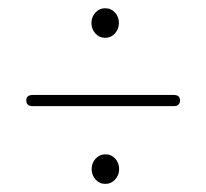

<svg xmlns="http://www.w3.org/2000/svg" viewBox="-20 -584 499 464"><path d="M234.2 -492.6Q219.9 -492.6 210.5 -503.2Q201 -513.8 201 -528.5Q201 -543.2 210.6 -553.6Q220.3 -564.1 234.2 -564.1Q248.5 -564.1 258 -553.6Q267.4 -543.2 267.4 -528.5Q267.4 -513.8 257.8 -503.2Q248.1 -492.6 234.2 -492.6ZM43.5 -341.5Q43.5 -354.5 59.5 -354.5H400Q415 -354.5 415 -341.5Q415 -327.5 400 -327.5H59Q43.5 -327.5 43.5 -341.5ZM234.7 -139.6Q220.4 -139.6 211 -150.2Q201.5 -160.8 201.5 -175.5Q201.5 -190.2 211.1 -200.6Q220.8 -211.1 234.7 -211.1Q249 -211.1 258.5 -200.6Q267.9 -190.2 267.9 -175.5Q267.9 -160.8 258.3 -150.2Q248.6 -139.6 234.7 -139.6Z"/></svg>

Font: Fraunces 144pt Soft Light
Style: Regular
Weight: 300
Version: Version 1.000;[0bf87f6ff]